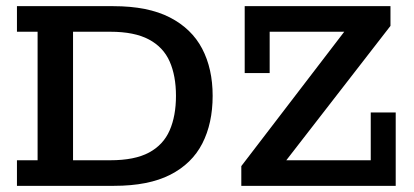

<svg xmlns="http://www.w3.org/2000/svg" viewBox="-20 -603 1342 623"><path d="M35 0V-83H102V-500H35V-583H348Q460 -583 531 -546.5Q602 -510 636 -445Q670 -380 670 -292Q670 -203 636.5 -137.5Q603 -72 532.5 -36Q462 0 350 0ZM217 -83H338Q417 -83 463.5 -108Q510 -133 530.5 -180Q551 -227 551 -292Q551 -357 530.5 -403.5Q510 -450 463 -475Q416 -500 338 -500H217ZM763 0V-64L1097 -500H855V-366H774V-583H1247V-519L909 -83H1183V-238H1264V0Z"/></svg>

Font: Rokkitt SemiBold SemiBold
Style: Regular
Weight: 600
Version: Version 3.103